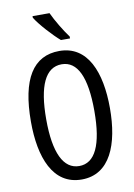

<svg xmlns="http://www.w3.org/2000/svg" viewBox="-102 -1007 753 1080"><g transform="rotate(-10 275.0 -466.5)"><path d="M259 -943H162V-934C188 -891 256 -817 296 -783H348V-794C320 -831 280 -897 259 -943ZM501 -358C501 -563 438 -724 276 -724C126 -724 50 -603 50 -359C50 -156 111 10 276 10C438 10 501 -152 501 -358ZM137 -358C137 -549 183 -648 276 -648C366 -648 412 -551 412 -358C412 -163 365 -67 275 -67C185 -67 137 -166 137 -358Z"/></g></svg>

Font: Noto Sans Arabic UI XCn
Style: Regular
Weight: 400
Width: 2
Designer: Monotype Design Team, Nadine Chahine and Nizar Qandah
Foundry: Monotype Imaging Inc.
Version: Version 2.010